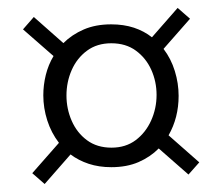

<svg xmlns="http://www.w3.org/2000/svg" viewBox="-20 -561 561 485"><path d="M92.8 -96.2 61.5 -123.5 128.9 -200.2Q109.4 -225.6 99.4 -256.8Q89.4 -288.1 89.4 -320.3Q89.4 -346.2 95.7 -371.8Q102.1 -397.5 115.2 -419.4L38.1 -486.8L65.4 -518.1L140.1 -452.1Q161.6 -473.6 191.7 -486.6Q221.7 -499.5 260.7 -499.5Q292.5 -499.5 318.4 -491Q344.2 -482.4 363.8 -466.8L428.7 -541L460 -513.7L393.1 -437.5Q412.1 -412.6 421.6 -381.6Q431.2 -350.6 431.2 -318.8Q431.2 -263.7 405.8 -219.2L483.4 -150.9L456.1 -120.1L380.9 -186Q359.9 -164.6 330.1 -151.6Q300.3 -138.7 261.2 -138.7Q230 -138.7 204.1 -147.2Q178.2 -155.8 158.2 -170.9ZM261.7 -188Q297.4 -188 322.8 -207Q348.1 -226.1 361.8 -256.6Q375.5 -287.1 375.5 -321.3Q375.5 -355 362.1 -384.8Q348.6 -414.6 323.2 -433.1Q297.9 -451.7 261.2 -451.7Q225.1 -451.7 199.7 -432.9Q174.3 -414.1 161.1 -384Q147.9 -354 147.9 -319.8Q147.9 -286.1 161.1 -255.9Q174.3 -225.6 199.7 -206.8Q225.1 -188 261.7 -188Z"/></svg>

Font: Pontano Sans Medium
Style: Regular
Weight: 500
Designer: Vernon Adams
Foundry: Vernon Adams
Version: Version 2.001